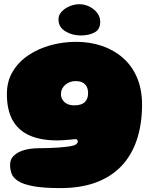

<svg xmlns="http://www.w3.org/2000/svg" viewBox="-20 -682 762 934"><path d="M274 233Q189.5 233 140.2 223.5Q91 214 67 198Q43 182 36 161.5Q29 141 29 119.5Q29 92.5 47.8 74.8Q66.5 57 98.2 48Q130 39 169 39Q191.5 39 216.5 38.2Q241.5 37.5 265 35.8Q288.5 34 307.8 31.5Q327 29 339 25.5Q344 24 347.5 21.8Q351 19.5 353.5 17Q356 14.5 357.2 11.8Q358.5 9 358.5 6Q358.5 3.5 357.5 1Q356.5 -1.5 354.5 -3.2Q352.5 -5 349 -5Q343 -5 334 -4Q325 -3 313.2 -2Q301.5 -1 287.5 0Q273.5 1 258 1Q178.5 1 124 -23Q69.5 -47 41.5 -97Q13.5 -147 13.5 -224.5Q13.5 -287.5 42.5 -335Q71.5 -382.5 120 -414.5Q168.5 -446.5 228.2 -462.5Q288 -478.5 350 -478.5Q417.5 -478.5 475.8 -458.8Q534 -439 578 -400.5Q622 -362 646.5 -304.8Q671 -247.5 671 -172.5Q671 -79.5 646.5 -4.5Q622 70.5 572.8 123.5Q523.5 176.5 448.8 204.8Q374 233 274 233ZM341.5 -169.5Q359 -169.5 371.8 -173.5Q384.5 -177.5 392.5 -185.2Q400.5 -193 404.5 -204Q408.5 -215 408.5 -229Q408.5 -248.5 401.2 -261.5Q394 -274.5 380.5 -281Q367 -287.5 347.5 -287.5Q333 -287.5 320.2 -282.8Q307.5 -278 297.5 -269.5Q287.5 -261 282 -249.2Q276.5 -237.5 276.5 -223.5Q276.5 -209.5 284 -197Q291.5 -184.5 306 -177Q320.5 -169.5 341.5 -169.5ZM372.5 -509.5Q331 -509.5 297.8 -529.8Q264.5 -550 264.5 -588Q264.5 -609 280 -625.5Q295.5 -642 319 -651.8Q342.5 -661.5 366 -661.5Q391.5 -661.5 414.8 -650Q438 -638.5 452.8 -619.2Q467.5 -600 467.5 -575.5Q467.5 -539 440 -524.2Q412.5 -509.5 372.5 -509.5Z"/></svg>

Font: Gluten Black
Style: Regular
Weight: 900
Designer: Tyler Finck
Foundry: Etcetera Type Company
Version: Version 1.300